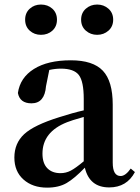

<svg xmlns="http://www.w3.org/2000/svg" viewBox="-20 -819 621 854"><path d="M462.4 -682.6Q441.4 -664.1 412.1 -664.1Q382.8 -664.1 361.8 -682.6Q340.8 -701.2 340.8 -731.4Q340.8 -761.7 361.8 -780.3Q382.8 -798.8 412.1 -798.8Q441.4 -798.8 462.4 -780.3Q483.4 -761.7 483.4 -731.4Q483.4 -701.2 462.4 -682.6ZM162.1 -664.1Q132.8 -664.1 112.3 -682.6Q91.8 -701.2 91.8 -731.4Q91.8 -761.7 112.3 -780.3Q132.8 -798.8 162.1 -798.8Q192.4 -798.8 212.9 -780.3Q233.4 -761.7 233.4 -731.4Q233.4 -701.2 212.9 -682.6Q192.4 -664.1 162.1 -664.1ZM352.5 -101.6V-298.8Q293.9 -282.2 278.3 -275.4Q168.9 -232.4 168.9 -135.7Q168.9 -92.8 190.4 -70.8Q211.9 -48.8 249 -48.8Q273.4 -48.8 294.9 -60.1Q316.4 -71.3 352.5 -101.6ZM561.5 -69.3 580.1 -53.7Q543.9 14.6 465.8 14.6Q377.9 14.6 357.4 -73.2Q311.5 -25.4 276.4 -4.9Q241.2 15.6 189.5 15.6Q125 15.6 84.5 -20.5Q43.9 -56.6 43.9 -118.2Q43.9 -181.6 87.4 -222.2Q130.9 -262.7 244.1 -297.9Q304.7 -317.4 352.5 -328.1V-378.9Q352.5 -457 330.6 -485.4Q308.6 -513.7 251 -513.7Q225.6 -513.7 199.2 -507.8L184.6 -435.5Q178.7 -359.4 120.1 -359.4Q68.4 -359.4 59.6 -405.3Q69.3 -473.6 130.9 -512.2Q192.4 -550.8 294.9 -550.8Q393.6 -550.8 437.5 -504.4Q481.4 -458 481.4 -353.5V-95.7Q481.4 -36.1 516.6 -36.1Q538.1 -36.1 561.5 -69.3Z"/></svg>

Font: GenYoMin TW TTF Bold
Style: Regular
Weight: 700
Version: Version 1.300